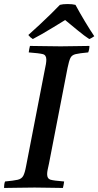

<svg xmlns="http://www.w3.org/2000/svg" viewBox="-32 -928 486 949"><path d="M-12 1Q-12 -6 -11 -15Q-10 -24 -7 -31Q36 -35 55.5 -39.5Q75 -44 83 -59Q91 -74 97 -107L189 -581Q193 -599 195 -611.5Q197 -624 197 -633Q197 -656 179.5 -660.5Q162 -665 110 -669Q112 -685 116 -701Q145 -701 188 -700Q231 -699 268 -699Q302 -699 342 -700Q382 -701 410 -701Q410 -684 404 -669Q361 -665 342 -660.5Q323 -656 316 -641.5Q309 -627 302 -593L210 -119Q206 -101 203.5 -89Q201 -77 201 -67Q201 -45 217 -40Q233 -35 285 -31Q284 -24 282.5 -15Q281 -6 279 1Q250 1 212 0Q174 -1 139 -1Q102 -1 59 0Q16 1 -12 1ZM290 -829Q264 -813 233 -794Q202 -775 174 -759Q146 -743 130 -735Q117 -743 108 -755Q135 -779 164.5 -806.5Q194 -834 220.5 -860Q247 -886 264 -904Q278 -908 302 -908Q326 -908 341 -904Q362 -865 387.5 -822.5Q413 -780 434 -749Q422 -740 409 -735Q386 -750 352.5 -777.5Q319 -805 290 -829Z"/></svg>

Font: Tiro Devanagari Marathi
Style: Italic
Weight: 400
Italic angle: -11°
Designer: Devanagari: John Hudson & Fiona Ross, assisted by Paul Hanslow. Latin: John Hudson with Paul Hanslow, assisted by Kaja S
Foundry: Tiro Typeworks Ltd.
Version: Version 1.52